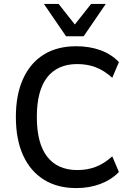

<svg xmlns="http://www.w3.org/2000/svg" viewBox="-20 -950 673 980"><path d="M369 10Q273 10 204 -33Q135 -76 98 -157Q61 -238 61 -353Q61 -467 98 -548Q135 -629 203.5 -671.5Q272 -714 369 -714Q436 -714 492 -694Q548 -674 587 -633L553 -553Q512 -590 469 -606.5Q426 -623 374 -623Q274 -623 221 -555.5Q168 -488 168 -353Q168 -218 221 -150Q274 -82 375 -82Q426 -82 469 -98.5Q512 -115 553 -152L587 -72Q548 -32 492 -11Q436 10 369 10ZM317 -765 204 -930H279L362 -825L445 -930H520L407 -765Z"/></svg>

Font: Nunito Sans 10pt SemiCondensed SemiBold
Style: Regular
Weight: 600
Width: 4
Designer: Vernon Adams
Foundry: Vernon Adams
Version: Version 3.101;gftools[0.9.27]